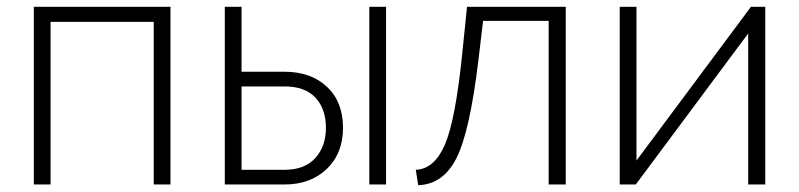

<svg xmlns="http://www.w3.org/2000/svg" viewBox="-20 -540 2339 562"><path d="M479 -520V0H430V-476H128V0H79V-520Z M638 0V-520H687V-330H813Q890 -330 937 -286Q984 -242 984 -166Q984 -91 936.5 -45.5Q889 0 813 0ZM1061 0V-520H1110V0ZM687 -43H813Q872 -43 903 -77.5Q934 -112 934 -166Q934 -221 903.5 -254Q873 -287 813 -287H687Z M1204 2 1197 -43Q1251 -45 1282 -116Q1313 -187 1333 -383L1347 -520H1636V0H1586V-479H1394L1380 -361Q1355 -154 1316 -77Q1277 0 1204 2Z M1843 -520V-70L2178 -520H2220V0H2170V-442L1841 0H1794V-520Z"/></svg>

Font: Raleway
Style: Light
Weight: 300
Designer: Matt McInerney, Pablo Impallari, Rodrigo Fuenzalida
Foundry: Matt McInerney, Pablo Impallari, Rodrigo Fuenzalida
Version: Version 3.000